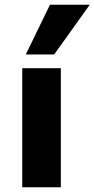

<svg xmlns="http://www.w3.org/2000/svg" viewBox="-20 -791 399 811"><path d="M74 0V-503H237V0ZM89 -561 191 -771H359L209 -561Z"/></svg>

Font: Nunito Sans 7pt ExtraBold
Style: Regular
Weight: 800
Designer: Vernon Adams
Foundry: Vernon Adams
Version: Version 3.101;gftools[0.9.27]